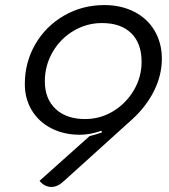

<svg xmlns="http://www.w3.org/2000/svg" viewBox="-20 -729 669 758"><path d="M619 -497Q619 -433 588.5 -371Q558 -309 502 -258L232 -14Q208 9 183 9Q156 9 136 -15L334 -192Q353 -196 382 -206L381 -213Q335 -197 296 -197Q232 -197 182.5 -222.5Q133 -248 105.5 -293.5Q78 -339 78 -397Q78 -483 119.5 -554.5Q161 -626 233 -667.5Q305 -709 392 -709Q458 -709 510 -682.5Q562 -656 590.5 -607.5Q619 -559 619 -497ZM157 -408Q157 -339 199.5 -299Q242 -259 316 -259Q376 -259 427 -290Q478 -321 508.5 -373Q539 -425 539 -485Q539 -558 498 -598Q457 -638 383 -638Q322 -638 270 -607Q218 -576 187.5 -523Q157 -470 157 -408Z"/></svg>

Font: K2D Light
Style: Italic
Weight: 300
Italic angle: -10°
Designer: Katatrad Aksorn Co.,Ltd.
Foundry: Cadson Demak Co.,Ltd.
Version: Version 1.000; ttfautohint (v1.6)